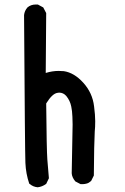

<svg xmlns="http://www.w3.org/2000/svg" viewBox="-20 -791 540 830"><path d="M290 -42Q293.9 -232.4 293.9 -252.9Q293.9 -273.4 293 -286.1Q292 -312.5 288.1 -330.1Q283.2 -355.5 266.6 -376Q253.9 -390.6 235.4 -390.6Q232.4 -390.6 228.5 -389.6Q206.1 -386.7 179.7 -343.8Q181.6 -141.6 184.6 -102.1Q187.5 -62.5 191.4 -20.5L179.7 3.9Q162.1 16.6 142.6 18.6Q123 16.6 109.4 4.9L106.4 2.9Q91.8 -40 89.8 -86.9Q87.9 -131.8 84 -724.6V-725.6Q85.9 -744.1 98.6 -758.8Q113.3 -771.5 134.8 -771.5Q137.7 -771.5 143.6 -771.5L167 -758.8L179.7 -734.4L177.7 -475.6Q206.1 -484.4 233.4 -484.4Q245.1 -484.4 255.9 -483.4Q300.8 -476.6 339.8 -433.6Q379.9 -389.6 386.7 -331.1Q391.6 -293.9 391.6 -267.1Q391.6 -240.2 389.6 -222.7Q386.7 -171.9 385.7 -34.2V-32.2L374 -8.8Q364.3 0 355 2.4Q345.7 4.9 339.8 4.9Q334 4.9 328.1 4.9L305.7 -6.8Q291 -24.4 290 -42Z"/></svg>

Font: JasonHandwriting2
Style: SemiBold
Weight: 600
Version: Version 1.04.7